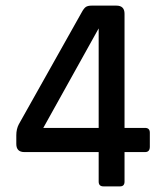

<svg xmlns="http://www.w3.org/2000/svg" viewBox="-20 -663 573 683"><path d="M331 -208V-562L134 -208ZM407 0H348Q331 0 331 -17V-122H67Q38 -122 38 -151V-182Q38 -204 47 -221L270 -618Q278 -633 285 -638Q292 -643 306 -643H394Q423 -643 423 -614V-208H496Q513 -208 513 -191V-141Q513 -122 496 -122H423V-17Q423 0 407 0Z"/></svg>

Font: Rajdhani Semibold
Style: Regular
Weight: 600
Designer: Satya Rajpurohit, Jyotish Sonowal
Foundry: Indian Type Foundry
Version: Version 1.200;PS 1.0;hotconv 1.0.78;makeotf.lib2.5.61930; tt